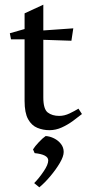

<svg xmlns="http://www.w3.org/2000/svg" viewBox="-20 -540 376 820"><path d="M27 -372 22 -398 85 -416V-483L165 -520V-410L293 -419L285 -366L165 -370V-124Q165 -74 184 -59.5Q203 -45 233 -45Q255 -45 277 -55.5Q299 -66 315 -76L330 -53Q314 -40 291.5 -23.5Q269 -7 243.5 4.5Q218 16 191 16Q164 16 139.5 6Q115 -4 100 -31Q85 -58 85 -109V-372ZM175 41Q193 42 211 51Q229 60 240.5 75Q252 90 252 109Q252 128 235.5 156Q219 184 195 212.5Q171 241 148 260L126 242Q147 221 167 191Q186 163 186 145Q186 120 128 114L121 98Q129 85 146 67Q163 49 175 41Z"/></svg>

Font: Buenard
Style: Regular
Weight: 400
Version: Version 2.000